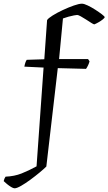

<svg xmlns="http://www.w3.org/2000/svg" viewBox="-86 -820 587 1040"><path d="M-7 200Q-14 200 -25.5 193Q-37 186 -48 177Q-59 168 -66 161Q-65 155 -62 148Q-59 141 -56 137Q-8 135 31 119.5Q70 104 112 81L150 -454L46 -459Q48 -471 51.5 -481Q55 -491 59 -496L154 -499L169 -711Q175 -721 199 -736Q223 -751 254 -765.5Q285 -780 313.5 -790Q342 -800 358 -800Q369 -800 389 -790.5Q409 -781 430 -767.5Q451 -754 466 -742.5Q481 -731 481 -727Q481 -723 471 -715Q461 -707 448 -699.5Q435 -692 425 -688Q421 -688 408.5 -696Q396 -704 380.5 -714Q365 -724 351.5 -731.5Q338 -739 332 -739Q328 -739 314.5 -736.5Q301 -734 284.5 -729.5Q268 -725 255 -720L234 -500H391L399 -488Q397 -479 391.5 -467Q386 -455 380 -447L227 -451L165 82Q152 95 128.5 114.5Q105 134 78.5 153.5Q52 173 28.5 186.5Q5 200 -7 200Z"/></svg>

Font: Texturina 12pt Light
Style: Regular
Weight: 300
Designer: Guillermo Torres Carreño
Foundry: Omnibus-Type
Version: Version 1.002